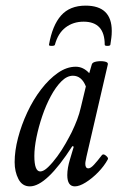

<svg xmlns="http://www.w3.org/2000/svg" viewBox="-20 -649 417 682"><path d="M86 13Q59 13 45.5 -13Q32 -39 32 -73Q32 -113 44 -159Q56 -205 77 -250Q98 -295 126 -331.5Q154 -368 185.5 -390Q217 -412 249 -412Q276 -412 297 -389L306 -420Q308 -428 323 -430.5Q338 -433 351.5 -430.5Q365 -428 363 -420L287 -92Q286 -85 284.5 -79Q283 -73 283 -67Q283 -51 294 -51Q302 -51 314 -64Q326 -77 342 -98Q347 -104 356.5 -96Q366 -88 363 -83Q350 -59 328.5 -37Q307 -15 284.5 -1Q262 13 246 13Q219 13 219 -27Q219 -40 221.5 -54Q224 -68 228 -81L242 -128L237 -130Q145 13 86 13ZM123 -40Q135 -40 151 -55.5Q167 -71 183.5 -93.5Q200 -116 213.5 -140Q227 -164 235 -180Q246 -203 254 -224Q262 -245 267 -267L285 -342Q270 -380 239 -380Q218 -380 198 -360Q178 -340 160.5 -307.5Q143 -275 130 -236.5Q117 -198 109.5 -161Q102 -124 102 -95Q102 -40 123 -40ZM154 -490Q166 -559 197 -594Q228 -629 284 -629Q377 -629 377 -539Q377 -526 375.5 -514.5Q374 -503 372 -490Q371 -486 361.5 -486Q352 -486 352 -490Q352 -572 277 -572Q240 -572 213 -551.5Q186 -531 175 -490Q174 -486 163.5 -486Q153 -486 154 -490Z"/></svg>

Font: Junicode Two Beta Condensed
Style: Italic
Weight: 400
Width: 3
Italic angle: -9°
Version: Version 1.053; ttfautohint (v1.8.4)